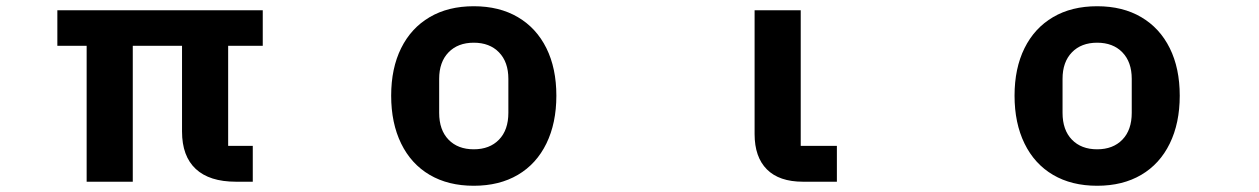

<svg xmlns="http://www.w3.org/2000/svg" viewBox="-20 -583 4040 616"><path d="M258 0V-436H164V-550H823V-436H712V-115H791V0H737Q652 0 608 -41Q564 -82 564 -161V-436H406V0Z M1235 -276Q1235 -364 1267 -428.5Q1299 -493 1358.5 -528Q1418 -563 1500 -563Q1582 -563 1641.5 -528Q1701 -493 1733 -428.5Q1765 -364 1765 -276Q1765 -188 1733 -122.5Q1701 -57 1641.5 -22Q1582 13 1500 13Q1418 13 1358.5 -22Q1299 -57 1267 -122.5Q1235 -188 1235 -276ZM1611 -221V-330Q1611 -384 1581 -415Q1551 -446 1500 -446Q1449 -446 1419 -415Q1389 -384 1389 -330V-221Q1389 -166 1419 -135Q1449 -104 1500 -104Q1551 -104 1581 -135Q1611 -166 1611 -221Z M2556 0Q2480 0 2440.5 -39.5Q2401 -79 2401 -153V-550H2549V-115H2665V0Z M3235 -276Q3235 -364 3267 -428.5Q3299 -493 3358.5 -528Q3418 -563 3500 -563Q3582 -563 3641.5 -528Q3701 -493 3733 -428.5Q3765 -364 3765 -276Q3765 -188 3733 -122.5Q3701 -57 3641.5 -22Q3582 13 3500 13Q3418 13 3358.5 -22Q3299 -57 3267 -122.5Q3235 -188 3235 -276ZM3611 -221V-330Q3611 -384 3581 -415Q3551 -446 3500 -446Q3449 -446 3419 -415Q3389 -384 3389 -330V-221Q3389 -166 3419 -135Q3449 -104 3500 -104Q3551 -104 3581 -135Q3611 -166 3611 -221Z"/></svg>

Font: IBM Plex Sans JP
Style: Bold
Weight: 700
Designer: Mike Abbink; Paul van der Laan; Pieter van Rosmalen; Wujin Sim; Yejin Wi; Jinhee Kim; Boomi Park; Yona Kim; Kichan Ma
Foundry: Sandoll Inc.
Version: Version 1.001